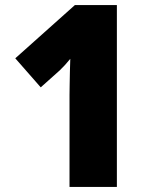

<svg xmlns="http://www.w3.org/2000/svg" viewBox="-20 -734 594 754"><path d="M439 0H253V-361Q253 -375 253.5 -400Q254 -425 254.5 -452.5Q255 -480 256 -503Q235 -477 215 -458L140 -391L40 -505L274 -714H439Z"/></svg>

Font: Noto Sans Bengali SemiCondensed Black
Style: Regular
Weight: 900
Width: 4
Designer: Joana Ranito - Universal Thirst; Jelle Bosma - Monotype Design Team
Foundry: Universal Thirst ehf.
Version: Version 3.000; ttfautohint (v1.8.4.7-5d5b)